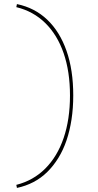

<svg xmlns="http://www.w3.org/2000/svg" viewBox="-20 -835 479 941"><path d="M63 86 60 71Q143 50 202 -9Q261 -68 292 -159Q323 -250 323 -367Q323 -484 292 -574Q261 -664 202 -722Q143 -780 60 -800L63 -815Q150 -797 211.5 -738.5Q273 -680 306 -586Q339 -492 339 -367Q339 -305 330.5 -249.5Q322 -194 306 -147Q290 -100 266 -61Q242 -22 211.5 8Q181 38 143.5 57.5Q106 77 63 86Z"/></svg>

Font: Kalnia Thin Thin
Style: Regular
Weight: 250
Version: Version 1.105